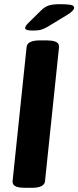

<svg xmlns="http://www.w3.org/2000/svg" viewBox="-20 -895 374 917"><path d="M137 -749Q100 -749 100 -761Q100 -770 115 -785L176 -845Q193 -862 212 -868.5Q231 -875 265 -875Q300 -875 317 -872Q334 -869 334 -858Q334 -844 301 -824L209 -768Q192 -758 177.5 -753.5Q163 -749 137 -749ZM97 2Q89 2 75 0.5Q61 -1 50.5 -7.5Q40 -14 40 -29L107 -670Q110 -702 170 -702H205Q214 -702 227.5 -700.5Q241 -699 251.5 -692.5Q262 -686 262 -671L195 -30Q192 2 132 2Z"/></svg>

Font: Asap
Style: Bold Italic
Weight: 700
Italic angle: -6°
Designer: Pablo Cosgaya
Foundry: Omnibus-Type
Version: Version 3.001; ttfautohint (v1.8.3)